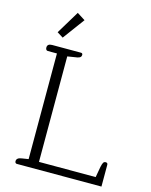

<svg xmlns="http://www.w3.org/2000/svg" viewBox="-132 -991 849 1076"><g transform="rotate(15 292.5 -453.0)"><path d="M102 -772 183 -906 230 -876 137 -750ZM61 -13Q61 -33 91 -37L129 -43V-656H76Q70 -656 66.5 -660.5Q63 -665 63 -673Q63 -695 91 -695H258Q268 -695 268 -684Q268 -668 245 -664L189 -655V-43H518L529 -105Q533 -124 537.5 -131Q542 -138 551 -138Q563 -138 563 -126V0H72Q67 0 64 -3.5Q61 -7 61 -13Z"/></g></svg>

Font: Maitree Light
Style: Regular
Weight: 300
Designer: CadsonDemak Team
Foundry: CadsonDemak
Version: Version 1.001